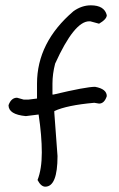

<svg xmlns="http://www.w3.org/2000/svg" viewBox="-20 -646 447 721"><path d="M321 -626Q372 -626 381 -589Q381 -574 352 -557L319 -566H315Q259 -566 187 -407Q177 -368 177 -332V-291H181Q303 -320 337 -320Q381 -312 381 -285Q372 -257 352 -257L334 -260Q232 -251 184 -229V-222L196 -60Q196 55 150 55Q134 55 121 30Q137 -11 137 -73.5Q137 -136 125 -216L77 -210Q12 -216 12 -251Q22 -279 44 -279L69 -272H87L119 -276V-332Q119 -487 256 -604Q287 -626 321 -626Z"/></svg>

Font: Just Me Again Down Here
Style: Regular
Weight: 400
Designer: Kimberly Geswein
Foundry: Kimberly Geswein
Version: Version 1.002 2007